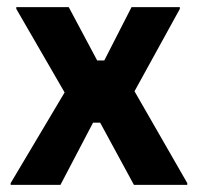

<svg xmlns="http://www.w3.org/2000/svg" viewBox="-20 -520 557 540"><path d="M150 0H10V-5L161.7 -260L25.8 -495V-500H173.3L253.3 -350H273.3L350 -500H485.8V-495L358.3 -263.3L506.7 -5V0H356.7L261.7 -175H241.7Z"/></svg>

Font: Familjen Grotesk Variable
Style: Regular
Weight: 400
Designer: Anders Wikstroem, Jonas Baeckman, Matilda Gysing, Kristian Moeller
Foundry: Familjen STHLM AB
Version: Version 2.000